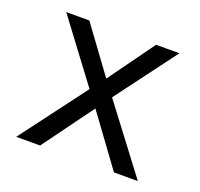

<svg xmlns="http://www.w3.org/2000/svg" viewBox="-88 -551 676 649"><g transform="rotate(20 250.0 -227.0)"><path d="M453.1 -454.1 290 -236.3 468.8 0H382.8L250 -181.6L117.2 0H31.2L209 -236.3L45.9 -454.1H128.9L250 -289.1L369.1 -454.1Z"/></g></svg>

Font: BabelStone Pseudographica
Style: Regular
Weight: 400
Designer: Andrew West
Foundry: BabelStone
Version: Version 16.0.0